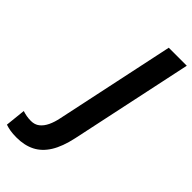

<svg xmlns="http://www.w3.org/2000/svg" viewBox="-442 -770 1035 1035"><g transform="rotate(45 75.5 -252.5)"><path d="M-68.8 209Q-97.7 209 -117.7 205.6Q-137.7 202.1 -154.8 196.3L-142.6 80.1Q-127.4 85 -111.6 87.9Q-95.7 90.8 -77.6 90.8Q-48.8 90.8 -29.1 75.2Q-9.3 59.6 3.9 32Q17.1 4.4 24.4 -32.2L168.9 -713.9H306.2L157.2 -12.2Q140.1 66.9 109.9 115.5Q79.6 164.1 35.2 186.5Q-9.3 209 -68.8 209Z"/></g></svg>

Font: Open Sans SemiCondensed
Style: Bold Italic
Weight: 700
Width: 4
Italic angle: -12°
Designer: Monotype Design Team
Foundry: Monotype Imaging Inc.
Version: Version 3.003